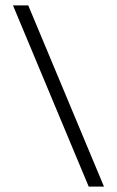

<svg xmlns="http://www.w3.org/2000/svg" viewBox="-20 -690 432 710"><path d="M364.5 0H308L28 -670H84.5Z"/></svg>

Font: Newsreader Text
Style: Regular
Weight: 400
Designer: Hugues Gentile
Foundry: Production Type
Version: Version 1.002